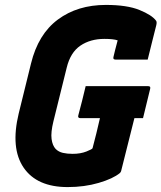

<svg xmlns="http://www.w3.org/2000/svg" viewBox="-20 -740 656 780"><path d="M328 -390H582Q593 -390 590 -379L561 -260H526L472 -45Q471 -41 467 -37Q439 -14 381 3Q323 20 255 20Q130 20 76 -59Q22 -138 56 -279L106 -482Q135 -601 215 -660.5Q295 -720 410 -720Q496 -720 546.5 -699.5Q597 -679 614 -656Q618 -651 615 -638Q608 -609 598 -570.5Q588 -532 580 -498H449Q438 -498 441 -509Q444 -523 448 -538Q452 -553 458 -576Q441 -582 404 -582Q347 -582 306.5 -554.5Q266 -527 251 -465L197 -247Q186 -202 189.5 -175.5Q193 -149 206 -135Q218 -123 235.5 -119Q253 -115 275 -115Q307 -115 331 -124.5Q355 -134 356 -138Q364 -168 371.5 -198.5Q379 -229 386 -260H307Q295 -260 298 -271Q306 -301 313.5 -330.5Q321 -360 328 -390Z"/></svg>

Font: Recursive Mn Lnr St XBd
Style: Italic
Weight: 800
Italic angle: -15°
Monospace: yes
Version: Version 1.079;hotconv 1.0.112;makeotfexe 2.5.65598; ttfautoh